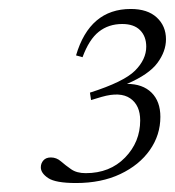

<svg xmlns="http://www.w3.org/2000/svg" viewBox="-20 -697 390 428"><path d="M183 -474 180.5 -490.5Q256 -514.5 281 -539.5Q306 -564.5 306 -593Q306 -616 292.2 -629.8Q278.5 -643.5 252.5 -643.5Q222 -643.5 200.2 -626.2Q178.5 -609 164 -569.5L149.5 -573.5Q180 -677 271.5 -677Q309 -677 329.5 -658Q350 -639 350 -609.5Q350 -582.5 331 -556.8Q312 -531 263 -510Q298 -510 317.8 -490.5Q337.5 -471 337.5 -436.5Q337.5 -396 314 -362.5Q290.5 -329 248.2 -309Q206 -289 149.5 -289Q104 -289 87.5 -300Q71 -311 71 -324Q71 -333 76.8 -339.5Q82.5 -346 93.5 -346Q106 -346 116 -337.2Q126 -328.5 138.5 -319.8Q151 -311 171 -311Q225 -311 258.8 -345.8Q292.5 -380.5 292.5 -428.5Q292.5 -462.5 270.2 -477.8Q248 -493 206.5 -481Z"/></svg>

Font: Newsreader Text Light
Style: Italic
Weight: 300
Italic angle: -17°
Designer: Hugues Gentile
Foundry: Production Type
Version: Version 1.001